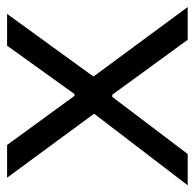

<svg xmlns="http://www.w3.org/2000/svg" viewBox="-26 -542 565 558"><g transform="rotate(-90 257.0 -262.5)"><path d="M-2 0 206.1 -272 20 -524.9H115.2L257.8 -329.1H263.2L403.8 -524.9H496.1L314 -273.9L516.1 0H420.9L261.2 -219.2H254.9L88.9 0Z"/></g></svg>

Font: Lumene Sans
Style: Regular
Weight: 400
Designer: Deni Anggara
Version: Version 1.003;Glyphs 3.1.2 (3151)